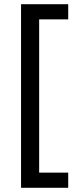

<svg xmlns="http://www.w3.org/2000/svg" viewBox="-20 -734 369 912"><path d="M304 86V158H80V-714H304V-642H166V86Z"/></svg>

Font: Noto Sans Thai Looped
Style: Regular
Weight: 400
Designer: Sasikarn Vongin, Ben Mitchell
Foundry: The Fontpad Ltd
Version: Version 1.001; ttfautohint (v1.8.4.7-5d5b)